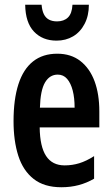

<svg xmlns="http://www.w3.org/2000/svg" viewBox="-20 -778 471 808"><path d="M221 -552Q279 -552 318.5 -521Q358 -490 378 -436Q398 -382 398 -309V-242H147Q148 -161 174 -121.5Q200 -82 252 -82Q284 -82 313.5 -91Q343 -100 376 -121V-26Q345 -8 311 1Q277 10 238 10Q166 10 121.5 -25Q77 -60 57 -122.5Q37 -185 37 -268Q37 -360 57.5 -423.5Q78 -487 119 -519.5Q160 -552 221 -552ZM223 -464Q189 -464 169.5 -431Q150 -398 148 -325H294Q294 -366 286 -397Q278 -428 262.5 -446Q247 -464 223 -464ZM354 -758Q354 -712 336 -677.5Q318 -643 287.5 -625Q257 -607 218 -607Q159 -607 123 -645Q87 -683 86 -758H155Q157 -734 164.5 -718.5Q172 -703 186 -695.5Q200 -688 220 -688Q249 -688 266 -704.5Q283 -721 285 -758Z"/></svg>

Font: Noto Sans Display ExtraCondensed SemiBold
Style: Regular
Weight: 600
Width: 2
Designer: Monotype Design Team
Foundry: Monotype Imaging Inc.
Version: Version 2.003